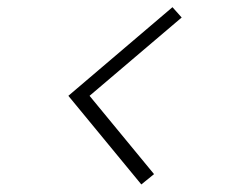

<svg xmlns="http://www.w3.org/2000/svg" viewBox="-20 -588 664 521"><path d="M165.5 -328 448 -568.5 473 -540.5 223 -328 398 -115.5 363.5 -87.5Z"/></svg>

Font: Russisch Sans ExtraLight
Style: Italic
Weight: 200
Width: 4
Italic angle: -10°
Designer: Michael Sharanda (font) & Cristiano Sobral (main changes)
Foundry: Michael Sharanda
Version: Version 2.00;September 8, 2020;FontCreator 13.0.0.2681 64-bi